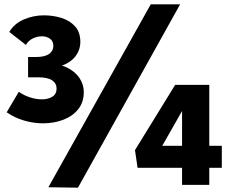

<svg xmlns="http://www.w3.org/2000/svg" viewBox="-20 -856 1064 889"><path d="M179 -285Q135 -285 91 -298Q47 -311 11 -336L67 -431Q89 -415 118 -405.5Q147 -396 174 -396Q202 -396 222 -408Q242 -420 242 -446Q242 -470 221.5 -484Q201 -498 157 -498H110V-592H146Q187 -592 207 -606Q227 -620 227 -643Q227 -666 211 -677Q195 -688 174 -688Q153 -688 132 -678Q111 -668 100 -648L23 -708Q46 -747 90.5 -766Q135 -785 183 -785Q226 -785 264.5 -773Q303 -761 327.5 -734Q352 -707 352 -661Q352 -631 335.5 -604Q319 -577 285 -560Q251 -543 196 -543L195 -562Q252 -562 290.5 -543Q329 -524 348.5 -494Q368 -464 368 -430Q368 -382 341.5 -349.5Q315 -317 272 -301Q229 -285 179 -285ZM814 -836H678L204 11L341 13ZM823 0V-393H852L712 -147L687 -181H1007V-79H617L605 -161L791 -463H949V0Z"/></svg>

Font: Yaldevi
Style: Bold
Weight: 700
Designer: Sol Matas, Rajitha Manaperi, Kosala Senevirathne
Foundry: Mooniak
Version: Version 1.100